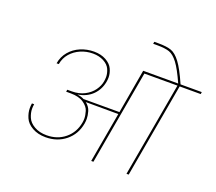

<svg xmlns="http://www.w3.org/2000/svg" viewBox="-153 -1175 1558 1386"><g transform="rotate(20 626.5 -482.0)"><path d="M1253 -740 1251 -724H1089L961 0H944L1072 -724H818L690 0H673L741 -385L491 -386Q521 -362 530 -330.5Q539 -299 539 -274Q539 -256 536 -238Q521 -152 457.5 -100Q394 -48 304 -48Q245 -48 201.5 -72.5Q158 -97 142 -134.5Q126 -172 126 -207Q126 -225 129 -244H146Q143 -226 143 -209Q143 -177 157.5 -143Q172 -109 211.5 -86.5Q251 -64 306 -64Q389 -64 447 -112Q505 -160 519 -238Q522 -254 522 -269Q522 -295 512.5 -326.5Q503 -358 466.5 -383Q430 -408 366 -408H332L335 -424H369Q425 -424 467 -446Q509 -468 533.5 -502Q558 -536 564 -572Q567 -590 567 -606Q567 -635 553.5 -665Q540 -695 504 -714Q468 -733 421 -733Q371 -733 327 -714Q283 -695 252.5 -660Q222 -625 214 -577H197Q206 -630 239 -669Q272 -708 320.5 -728.5Q369 -749 424 -749Q477 -749 516 -727.5Q555 -706 570 -673.5Q585 -641 585 -609Q585 -593 582 -576Q571 -514 529 -471.5Q487 -429 418 -417L417 -416Q446 -413 468 -401H744L803 -740H1072Q1028 -838 995 -881.5Q962 -925 929 -936.5Q896 -948 836 -948H804L807 -964H839Q902 -964 937.5 -951.5Q973 -939 1008.5 -892Q1044 -845 1090 -740Z"/></g></svg>

Font: Fz Poppins Thin
Style: Italic
Weight: 100
Italic angle: -10°
Designer: Ninad Kale (Devanagari), Jonny Pinhorn (Latin)
Foundry: Indian Type Foundry
Version: Vit hóa bi Vntype.Com & FontZin.Com